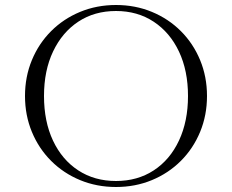

<svg xmlns="http://www.w3.org/2000/svg" viewBox="-20 -734 928 768"><path d="M80 -350Q80 -427 107.5 -493.5Q135 -560 184.5 -609.5Q234 -659 300.5 -686.5Q367 -714 444 -714Q521 -714 587.5 -686.5Q654 -659 703.5 -609.5Q753 -560 780.5 -493.5Q808 -427 808 -350Q808 -273 780.5 -206.5Q753 -140 703.5 -90.5Q654 -41 587.5 -13.5Q521 14 444 14Q367 14 300.5 -13.5Q234 -41 184.5 -90.5Q135 -140 107.5 -206.5Q80 -273 80 -350ZM156 -350Q156 -248 192 -171.5Q228 -95 293 -52.5Q358 -10 444 -10Q530 -10 595 -52.5Q660 -95 696 -172Q732 -249 732 -350Q732 -451 696 -527.5Q660 -604 595 -647Q530 -690 444 -690Q358 -690 293.5 -647.5Q229 -605 192.5 -528.5Q156 -452 156 -350Z"/></svg>

Font: Aboreto
Style: Regular
Weight: 400
Designer: Dominik Jáger
Foundry: Dominik Jáger
Version: Version 1.001; ttfautohint (v1.8.4.7-5d5b)